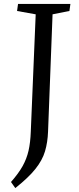

<svg xmlns="http://www.w3.org/2000/svg" viewBox="-20 -730 405 979"><path d="M162 -657 67 -674 72 -710H339L334 -674L248 -657L225 -59Q223 -4 209.5 41.5Q196 87 160.5 131.5Q125 176 58 229L36 198Q74 155 95 117.5Q116 80 125.5 38.5Q135 -3 137 -59Z"/></svg>

Font: Literata 36pt
Style: Italic
Weight: 400
Italic angle: -2°
Designer: Latin by Veronika Burian and Jose Scaglione. Greek by Irene Vlachou. Cyrillic by Vera Evstafieva
Foundry: TypeTogether
Version: Version 3.002